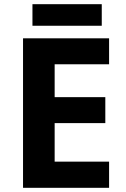

<svg xmlns="http://www.w3.org/2000/svg" viewBox="-20 -897 600 917"><path d="M501 0H90V-714H501V-590H241V-433H483V-309H241V-125H501ZM466 -877V-774H135V-877Z"/></svg>

Font: Noto Sans Kannada
Style: Regular
Weight: 400
Designer: Jelle Bosma - Monotype Design Team
Foundry: Monotype Imaging Inc.
Version: Version 2.003